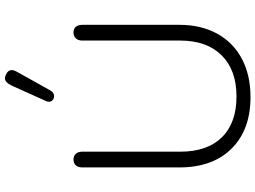

<svg xmlns="http://www.w3.org/2000/svg" viewBox="-149 -880 1039 781"><g transform="rotate(-90 370.5 -489.5)"><path d="M80 -279V-674Q80 -691 88.5 -700.5Q97 -710 112 -710Q127 -710 135.5 -700.5Q144 -691 144 -674V-276Q144 -166 202.5 -106.5Q261 -47 369 -47Q476 -47 536 -107.5Q596 -168 596 -276V-674Q596 -691 605 -700.5Q614 -710 629 -710Q644 -710 652 -700.5Q660 -691 660 -674V-279Q660 -192 624.5 -126.5Q589 -61 522.5 -25.5Q456 10 366 10Q233 10 156.5 -67Q80 -144 80 -279ZM347 -810Q347 -816 350 -822L413 -962Q426 -989 443 -989Q449 -989 459 -984Q476 -976 476 -961Q476 -953 470 -942L393 -804Q384 -789 370 -789Q366 -789 360 -791Q347 -797 347 -810Z"/></g></svg>

Font: Kodchasan Light
Style: Regular
Weight: 300
Version: Version 1.000; ttfautohint (v1.6)